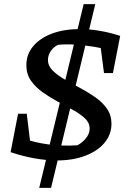

<svg xmlns="http://www.w3.org/2000/svg" viewBox="-20 -762 626 925"><path d="M254 11Q204 11 147 1Q90 -9 31 -29L86 -97Q207 -53 353 -62Q380 -77 396 -98.5Q412 -120 412 -143Q412 -170 390 -191Q368 -212 333 -231.5Q298 -251 259 -272Q220 -293 185.5 -317.5Q151 -342 129 -373.5Q107 -405 107 -448Q107 -500 139.5 -539Q172 -578 230 -600Q288 -622 366 -622Q411 -622 461 -613.5Q511 -605 559 -589L520 -517Q480 -529 434 -536.5Q388 -544 343 -547Q298 -550 259 -546Q237 -535 224 -515Q211 -495 211 -473Q211 -445 233.5 -422.5Q256 -400 290.5 -380Q325 -360 364.5 -339Q404 -318 439 -293.5Q474 -269 495.5 -238Q517 -207 517 -166Q517 -114 483.5 -74Q450 -34 390.5 -11.5Q331 11 254 11ZM132 -23 31 -29 67 -214H109ZM169 143 383 -742H439L226 143ZM481 -410 457 -596 559 -589 524 -410Z"/></svg>

Font: Piazzolla Thin SemiBold
Style: Italic
Weight: 600
Italic angle: -11.3°
Version: Version 2.005